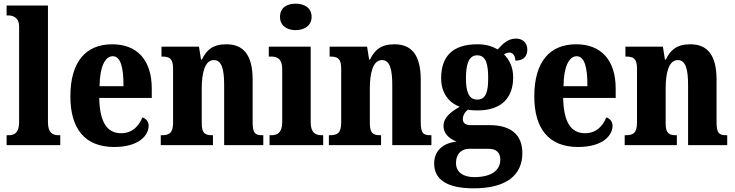

<svg xmlns="http://www.w3.org/2000/svg" viewBox="-20 -790 4000 1045"><path d="M16 0H308V-54H299C266 -54 241 -68 241 -125V-760H16V-706H27C45 -706 84 -698 84 -646V-125C84 -68 59 -54 27 -54H16Z M601 10C735 10 789 -52 789 -106C789 -129 774 -145 755 -151C735 -102 699 -65 639 -65C563 -65 523 -124 520 -257H806V-308C806 -466 724 -549 591 -549C446 -549 363 -453 363 -265C363 -91 441 10 601 10ZM652 -321H522C523 -427 552 -484 594 -484C636 -484 653 -423 652 -321Z M855 0H1139V-54H1136C1097 -54 1078 -63 1078 -119V-308C1078 -388 1093 -463 1144 -463C1187 -463 1200 -413 1200 -327V0H1413V-54H1409C1370 -54 1355 -63 1355 -125V-356C1355 -491 1305 -549 1212 -549C1140 -549 1104 -519 1079 -466H1074L1063 -536H859V-482H863C901 -482 922 -473 922 -417V-123C922 -63 899 -54 859 -54H855Z M1589 -626C1636 -626 1676 -650 1676 -698C1676 -748 1636 -770 1589 -770C1541 -770 1504 -748 1504 -698C1504 -650 1541 -626 1589 -626ZM1447 0H1739V-54H1730C1697 -54 1671 -68 1671 -125V-536H1443V-482H1458C1490 -482 1516 -468 1516 -415V-126C1516 -69 1491 -54 1457 -54H1447Z M1770 0H2054V-54H2051C2012 -54 1993 -63 1993 -119V-308C1993 -388 2008 -463 2059 -463C2102 -463 2115 -413 2115 -327V0H2328V-54H2324C2285 -54 2270 -63 2270 -125V-356C2270 -491 2220 -549 2127 -549C2055 -549 2019 -519 1994 -466H1989L1978 -536H1774V-482H1778C1816 -482 1837 -473 1837 -417V-123C1837 -63 1814 -54 1774 -54H1770Z M2558 235C2738 235 2823 162 2823 43C2823 -52 2766 -109 2644 -109H2540C2517 -109 2499 -118 2499 -142C2499 -165 2515 -186 2528 -193C2538 -190 2566 -189 2579 -189C2714 -189 2773 -262 2773 -369C2773 -427 2751 -466 2723 -494C2731 -499 2740 -504 2753 -504C2767 -504 2785 -491 2785 -460C2834 -460 2850 -488 2850 -521C2850 -553 2828 -580 2789 -580C2744 -580 2717 -552 2689 -521C2657 -539 2625 -549 2579 -549C2442 -549 2381 -482 2381 -364C2381 -282 2425 -230 2482 -209C2430 -179 2394 -149 2394 -105C2394 -57 2431 -34 2465 -19C2391 -12 2343 31 2343 100C2343 188 2414 235 2558 235ZM2577 -248C2529 -248 2516 -296 2516 -364C2516 -435 2529 -489 2577 -489C2627 -489 2637 -437 2637 -365C2637 -295 2627 -248 2577 -248ZM2561 174C2504 174 2462 149 2462 98C2462 37 2503 20 2532 20H2640C2683 20 2703 42 2703 79C2703 138 2653 174 2561 174Z M3126 10C3260 10 3314 -52 3314 -106C3314 -129 3299 -145 3280 -151C3260 -102 3224 -65 3164 -65C3088 -65 3048 -124 3045 -257H3331V-308C3331 -466 3249 -549 3116 -549C2971 -549 2888 -453 2888 -265C2888 -91 2966 10 3126 10ZM3177 -321H3047C3048 -427 3077 -484 3119 -484C3161 -484 3178 -423 3177 -321Z M3380 0H3664V-54H3661C3622 -54 3603 -63 3603 -119V-308C3603 -388 3618 -463 3669 -463C3712 -463 3725 -413 3725 -327V0H3938V-54H3934C3895 -54 3880 -63 3880 -125V-356C3880 -491 3830 -549 3737 -549C3665 -549 3629 -519 3604 -466H3599L3588 -536H3384V-482H3388C3426 -482 3447 -473 3447 -417V-123C3447 -63 3424 -54 3384 -54H3380Z"/></svg>

Font: Noto Serif Condensed ExtraBold
Style: Regular
Weight: 800
Width: 3
Designer: Monotype Design Team
Foundry: Monotype Imaging Inc.
Version: Version 2.013